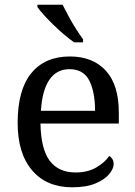

<svg xmlns="http://www.w3.org/2000/svg" viewBox="-20 -786 575 816"><path d="M287 10Q178 10 116.5 -62Q55 -134 55 -264Q55 -404 113 -475Q171 -546 277 -546Q374 -546 429.5 -486Q485 -426 485 -307V-261H152Q154 -152 191.5 -102.5Q229 -53 301 -53Q353 -53 389.5 -74.5Q426 -96 444 -123Q451 -120 457 -111Q463 -102 463 -89Q463 -69 444 -46Q425 -23 386 -6.5Q347 10 287 10ZM384 -315Q384 -395 359.5 -443.5Q335 -492 275 -492Q220 -492 189.5 -446.5Q159 -401 154 -315ZM295 -606Q275 -620 252 -639.5Q229 -659 206.5 -681Q184 -703 166 -723Q148 -743 139 -756V-766H246Q257 -744 271.5 -717Q286 -690 302.5 -664Q319 -638 333 -619V-606Z"/></svg>

Font: Noto Serif Khmer
Style: Regular
Weight: 400
Designer: Danh Hong and the Monotype Design Team
Foundry: Monotype Imaging Inc.
Version: Version 2.003